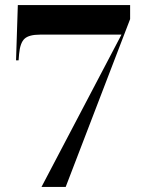

<svg xmlns="http://www.w3.org/2000/svg" viewBox="-20 -734 569 754"><path d="M143 0 457 -598H137Q94 -598 76.5 -582Q59 -566 55 -522L53 -497H43L50 -714H491V-659L238 0Z"/></svg>

Font: Noto Serif Display SemiCondensed ExtraBold
Style: Regular
Weight: 800
Width: 4
Designer: Monotype Design Team
Foundry: Monotype Imaging Inc.
Version: Version 2.009